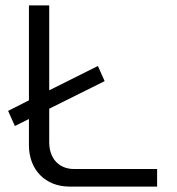

<svg xmlns="http://www.w3.org/2000/svg" viewBox="-20 -690 654 710"><path d="M10 -280 35 -224 87 -250V-153C87 -62 148 0 237 0H561V-65H254C198 -65 162 -104 162 -164V-288L367 -390L342 -446L162 -356V-670H87V-319Z"/></svg>

Font: LT Wave Text Light
Style: Regular
Weight: 300
Designer: Daniel Lyons
Version: Version 2.5 (Glyphs App)